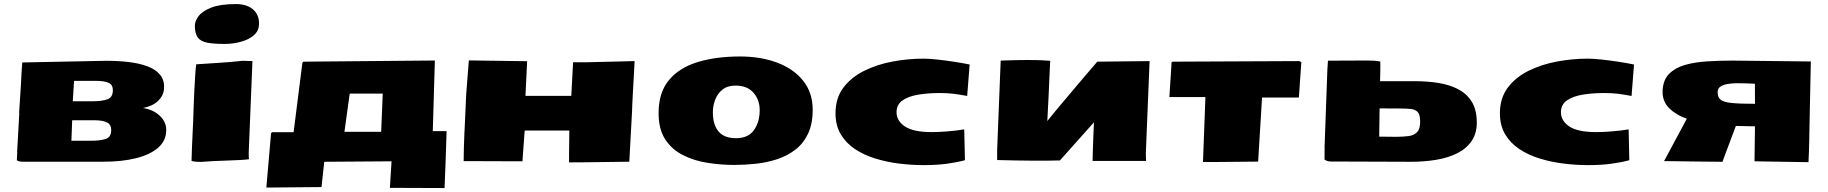

<svg xmlns="http://www.w3.org/2000/svg" viewBox="-20 -804 9112 957"><path d="M93.3 2Q74.7 2 64 -4.9Q64.5 -16.1 64.9 -25.9Q65.4 -35.6 65.9 -46.4L65.4 -47.4L76.2 -240.2L75.2 -240.7L84.5 -384.3L86.9 -433.1L89.4 -472.2H89.8L90.8 -492.7L510.7 -501Q567.9 -501 620.6 -494.9Q673.3 -488.8 714.6 -473.6Q755.9 -458.5 778.3 -430.9Q800.8 -403.3 797.4 -360.8Q794.9 -327.1 768.3 -301.3Q741.7 -275.4 692.9 -265.6Q743.7 -257.8 776.1 -227.3Q808.6 -196.8 808.6 -155.8Q808.6 -103 768.3 -67.9Q728 -32.7 657.7 -15.4Q587.4 2 497.1 2ZM342.8 -299.3H444.3Q485.4 -299.3 513.9 -308.6Q542.5 -317.9 542.5 -354Q542.5 -382.8 520 -391.8Q497.6 -400.9 459.5 -400.9H349.1ZM335.9 -102.5H436.5Q477.5 -102.5 505.9 -111.1Q534.2 -119.6 534.2 -155.8Q534.2 -184.6 511.5 -194.6Q488.8 -204.6 450.7 -204.6H339.8Z M1270 -672.9Q1266.1 -643.1 1239.7 -623.5Q1213.4 -604 1175.8 -594.5Q1138.2 -585 1100.1 -585Q1045.4 -585 1012.7 -591.3Q980 -597.7 965.6 -617.4Q951.2 -637.2 951.2 -676.3Q951.2 -698.2 969.7 -723.4Q988.3 -748.5 1033 -766.1Q1077.6 -783.7 1155.8 -783.7Q1215.3 -783.7 1245.8 -752.7Q1276.4 -721.7 1270 -672.9ZM982.4 2.9Q970.2 2.9 958.3 2.2Q946.3 1.5 934.6 -2Q934.6 -20.5 937 -74Q939.5 -127.4 942.9 -203.1Q943.8 -234.9 945.3 -274.2Q946.8 -313.5 948.7 -353.8Q950.7 -394 952.9 -428.2Q955.1 -462.4 958 -483.4Q1014.2 -487.3 1072.8 -491Q1131.3 -494.6 1189.5 -501H1191.4Q1214.8 -501 1238.3 -499.5L1219.7 -43.5V-40Q1219.7 -32.7 1220 -25.4Q1220.2 -18.1 1220.7 -10.3Q1203.1 -7.8 1174.1 -6.3Q1145 -4.9 1110.6 -3.7Q1076.2 -2.4 1042.5 -1Q1008.8 0.5 982.9 2.9Z M2137.2 -150.4H2206.1Q2200.2 38.6 2195.8 133.3L1923.3 132.3L1931.6 0L1596.2 2.4L1582.5 128.4L1307.6 130.9L1331.1 -140.1L1336.4 -145H1443.4L1487.3 -491.7L1492.7 -496.6L2147.5 -502.4ZM1723.1 -337.4 1696.8 -147H1879.9L1887.7 -337.4Z M2816.4 5.4V-41L2817.9 -153.3H2595.2L2584 0L2291 -1Q2291 -31.7 2292.2 -69.6Q2293.5 -107.4 2294.9 -143.1Q2294.9 -147 2295.4 -152.3Q2295.9 -157.7 2295.9 -161.1L2303.7 -334L2316.9 -502.9L2599.6 -499H2607.4L2599.1 -326.2H2827.6L2836.4 -493.7H2906.2L3143.1 -499.5Q3143.1 -497.1 3141.8 -473.6Q3140.6 -450.2 3138.7 -416Q3136.7 -381.8 3134.8 -346.4Q3132.8 -311 3131.6 -284.2Q3130.4 -257.3 3130.4 -249.5L3116.7 2L2937 4.4Q2909.7 4.9 2875.2 5.1Q2840.8 5.4 2816.4 5.4Z M3640.6 18.1Q3573.2 18.1 3506.3 7.6Q3439.5 -2.9 3384.3 -30.8Q3329.1 -58.6 3295.9 -109.1Q3262.7 -159.7 3262.7 -240.2Q3262.7 -343.3 3314.7 -405.3Q3366.7 -467.3 3458.3 -494.9Q3549.8 -522.5 3668.5 -522.5Q3772.5 -522.5 3854.5 -491.5Q3936.5 -460.4 3983.6 -401.1Q4030.8 -341.8 4030.8 -256.8Q4030.8 -185.5 4007.1 -136.5Q3983.4 -87.4 3943.1 -56.9Q3902.8 -26.4 3852.3 -10Q3801.8 6.3 3747.1 12.2Q3692.4 18.1 3640.6 18.1ZM3648.4 -115.2Q3709.5 -115.2 3738 -155.5Q3766.6 -195.8 3766.6 -254.9Q3766.6 -306.2 3735.6 -341.8Q3704.6 -377.4 3646 -377.4Q3606 -377.4 3581.1 -357.4Q3556.2 -337.4 3544.7 -306.9Q3533.2 -276.4 3533.2 -244.1Q3533.2 -182.6 3561.3 -148.9Q3589.4 -115.2 3648.4 -115.2Z M4584.5 19Q4523.4 19 4460.9 11.2Q4398.4 3.4 4341.8 -14.2Q4285.2 -31.7 4240.7 -61.5Q4196.3 -91.3 4170.4 -135.3Q4144.5 -179.2 4144.5 -239.3Q4144.5 -314.9 4183.6 -366.9Q4222.7 -418.9 4287.1 -450.9Q4351.6 -482.9 4429 -497.3Q4506.3 -511.7 4583 -511.7Q4609.9 -511.7 4652.8 -507.1Q4695.8 -502.4 4739.5 -495.6Q4783.2 -488.8 4813 -482.4L4800.8 -325.7Q4765.1 -332.5 4734.6 -336.4Q4704.1 -340.3 4664.1 -340.3Q4607.9 -340.3 4558.8 -332.5Q4509.8 -324.7 4479.2 -304Q4448.7 -283.2 4448.7 -244.6Q4448.7 -201.7 4490.7 -173.6Q4532.7 -145.5 4625 -145.5Q4654.8 -145.5 4700 -148.9Q4745.1 -152.3 4786.1 -159.2L4789.6 -5.4Q4749.5 5.4 4699.2 12.2Q4648.9 19 4584.5 19Z M5425.8 -2Q5425.8 -13.2 5426.8 -42.7Q5427.7 -72.3 5429.2 -112.3Q5430.7 -152.3 5432.6 -194.3L5263.2 -4.4Q5242.2 -3.4 5203.9 -3.2Q5165.5 -2.9 5122.8 -3.2Q5080.1 -3.4 5043.7 -4.2Q5007.3 -4.9 4990.2 -5.4L4950.2 -6.3V-57.1L4967.8 -502Q5047.4 -504.9 5095.7 -504.9Q5144 -504.9 5171.4 -503.7Q5198.7 -502.4 5214.8 -501L5212.4 -457Q5209.5 -393.1 5206.8 -328.9Q5204.1 -264.6 5200.2 -200.7Q5207.5 -210.4 5230.2 -237.8Q5252.9 -265.1 5283.7 -301.8Q5314.5 -338.4 5346.9 -376.7Q5379.4 -415 5406.7 -447Q5434.1 -479 5449.2 -496.6H5449.7L5710 -499.5L5691.4 -43.5V-40Q5691.4 -32.7 5691.7 -21.2Q5691.9 -9.8 5692.4 -2Z M5976.1 3.4 5988.3 -320.3H5808.6L5818.8 -479V-491.7L5824.2 -496.6L6455.1 -499.5L6466.3 -494.6L6454.1 -317.9H6270.5L6251 1.5L6044.4 3.4Z M7012.7 2.4 6614.3 1Q6594.7 1 6582 -8.8Q6582 -24.4 6582 -37.8Q6582 -51.3 6582.5 -66.9L6582 -68.4L6596.2 -458.5L6599.1 -501.5L6794.4 -502.4Q6811.5 -502.4 6828.1 -501.5Q6844.7 -500.5 6859.9 -497.1Q6860.4 -485.4 6860.1 -473.4Q6859.9 -461.4 6859.9 -449.7L6858.9 -399.4H7030.3Q7092.3 -399.4 7147.7 -390.9Q7203.1 -382.3 7246.1 -360.4Q7289.1 -338.4 7314.2 -299.6Q7339.4 -260.7 7340.8 -199.7Q7342.3 -142.6 7316.9 -103.8Q7291.5 -64.9 7246.1 -41.5Q7200.7 -18.1 7140.6 -7.8Q7080.6 2.4 7012.7 2.4ZM6937.5 -122.1Q6973.1 -122.1 7001 -125.7Q7028.8 -129.4 7044.2 -146.5Q7059.6 -163.6 7058.6 -202.6Q7058.1 -233.4 7045.9 -246.1Q7033.7 -258.8 7010.7 -261Q6987.8 -263.2 6954.6 -263.2L6856.4 -263.7L6854.5 -123Z M7896 19Q7835 19 7772.5 11.2Q7710 3.4 7653.3 -14.2Q7596.7 -31.7 7552.2 -61.5Q7507.8 -91.3 7481.9 -135.3Q7456.1 -179.2 7456.1 -239.3Q7456.1 -314.9 7495.1 -366.9Q7534.2 -418.9 7598.6 -450.9Q7663.1 -482.9 7740.5 -497.3Q7817.9 -511.7 7894.5 -511.7Q7921.4 -511.7 7964.4 -507.1Q8007.3 -502.4 8051 -495.6Q8094.7 -488.8 8124.5 -482.4L8112.3 -325.7Q8076.7 -332.5 8046.1 -336.4Q8015.6 -340.3 7975.6 -340.3Q7919.4 -340.3 7870.4 -332.5Q7821.3 -324.7 7790.8 -304Q7760.3 -283.2 7760.3 -244.6Q7760.3 -201.7 7802.2 -173.6Q7844.2 -145.5 7936.5 -145.5Q7966.3 -145.5 8011.5 -148.9Q8056.6 -152.3 8097.7 -159.2L8101.1 -5.4Q8061 5.4 8010.7 12.2Q7960.4 19 7896 19Z M8994.1 4.4 8727.5 0Q8725.1 0 8725.1 -2.9L8727.5 -174.3L8632.3 -176.3Q8627.4 -163.6 8617.4 -137Q8607.4 -110.4 8596.2 -80.3Q8585 -50.3 8576.2 -26.9Q8567.4 -3.4 8565.4 2.4Q8565.4 2.4 8545.7 2.2Q8525.9 2 8494.6 1.7Q8463.4 1.5 8427.7 1Q8392.1 0.5 8358.9 0Q8325.7 -0.5 8302.7 -0.7Q8279.8 -1 8274.4 -1L8387.7 -212.4Q8335.9 -229.5 8300 -264.6Q8264.2 -299.8 8267.1 -354.5Q8270 -406.2 8299.6 -436Q8329.1 -465.8 8377.4 -480Q8425.8 -494.1 8487.1 -498Q8548.3 -502 8615.2 -502L9005.9 -497.6L9000 -217.3Q8999 -153.3 8997.8 -98.6Q8996.6 -43.9 8994.1 4.4ZM8727.5 -286.6 8727.1 -386.7Q8704.6 -387.7 8685.5 -388.4Q8666.5 -389.2 8637.7 -389.2Q8621.1 -389.2 8598.9 -386.5Q8576.7 -383.8 8559.8 -375.2Q8543 -366.7 8541.5 -348.1Q8540 -321.3 8554.9 -308.1Q8569.8 -294.9 8610.6 -290.8Q8651.4 -286.6 8727.5 -286.6Z"/></svg>

Font: Seymour One
Style: Regular
Weight: 400
Designer: Vernon Adams
Foundry: Vernon Adams
Version: Version 1.100; ttfautohint (v1.8.4.7-5d5b);gftools[0.9.33]